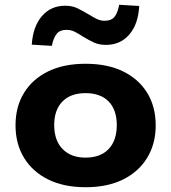

<svg xmlns="http://www.w3.org/2000/svg" viewBox="-20 -773 717 804"><path d="M339 11Q247 11 181.5 -21.5Q116 -54 80.5 -112.5Q45 -171 45 -248Q45 -326 80.5 -384Q116 -442 181.5 -474Q247 -506 338 -506Q430 -506 495.5 -474Q561 -442 596.5 -384Q632 -326 632 -248Q632 -171 596.5 -112.5Q561 -54 495.5 -21.5Q430 11 339 11ZM338 -113Q401 -113 435 -149Q469 -185 469 -249Q469 -313 435 -348Q401 -383 338 -383Q276 -383 241.5 -348Q207 -313 207 -249Q207 -185 242 -149Q277 -113 338 -113ZM197 -581 113 -586Q118 -662 155.5 -705.5Q193 -749 253 -749Q283 -749 305 -738Q327 -727 349 -714Q367 -703 383.5 -694.5Q400 -686 418 -686Q446 -686 459.5 -702.5Q473 -719 479 -753L563 -748Q559 -672 521.5 -628.5Q484 -585 424 -585Q394 -585 372 -595.5Q350 -606 327 -620Q309 -632 293 -640Q277 -648 258 -648Q231 -648 217.5 -631.5Q204 -615 197 -581Z"/></svg>

Font: Nunito Sans 10pt SemiExpanded ExtraBold
Style: Regular
Weight: 800
Width: 6
Designer: Vernon Adams
Foundry: Vernon Adams
Version: Version 3.101;gftools[0.9.27]